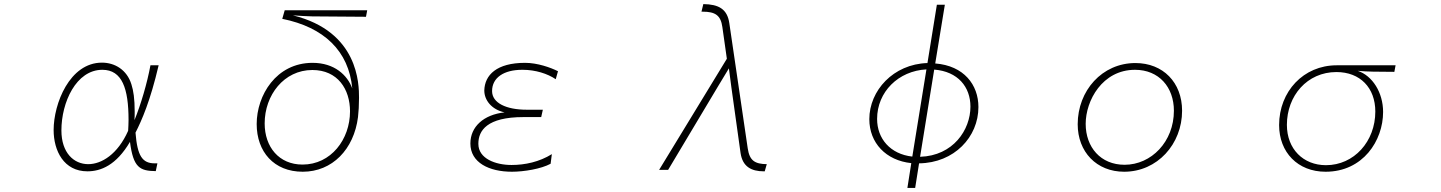

<svg xmlns="http://www.w3.org/2000/svg" viewBox="-20 -809 7040 938"><path d="M741 27 749 -11H736C676 -11 651 -46 642 -161C673 -222 714 -315 755 -490H715C699 -403 668 -298 637 -222C638 -237 638 -251 638 -264C638 -326 632 -366 622 -397C600 -468 541 -503 478 -503C320 -503 242 -302 242 -174C242 -72 292 28 407 28C473 28 548 -2 615 -116C631 10 663 26 741 27ZM606 -170C555 -55 476 -7 411 -7C341 -7 280 -62 280 -172C280 -309 352 -468 480 -468C577 -468 608 -376 608 -223C608 -205 607 -188 606 -170Z M1371 -759 1359 -717C1563 -676 1684 -560 1701 -377C1677 -442 1614 -502 1507 -502C1329 -502 1234 -343 1234 -203C1234 -68 1318 30 1459 30C1603 30 1709 -79 1729 -237C1732 -262 1734 -297 1734 -331C1734 -398 1732 -655 1411 -734C1428 -732 1495 -729 1505 -729L1768 -727L1774 -759ZM1458 -5C1343 -5 1273 -91 1273 -206C1273 -344 1367 -467 1506 -467C1630 -467 1690 -373 1690 -265C1690 -128 1597 -5 1458 -5Z M2670 -9 2676 -56C2615 -18 2545 -3 2479 -3C2401 -3 2317 -34 2317 -106V-107C2317 -171 2359 -237 2537 -237H2624L2632 -273H2553C2453 -273 2384 -306 2384 -364C2384 -430 2442 -468 2531 -468H2534C2596 -468 2655 -449 2695 -422L2706 -461C2670 -479 2606 -502 2545 -502C2407 -502 2348 -443 2346 -367C2346 -320 2381 -274 2445 -260C2343 -249 2278 -190 2278 -108C2278 -14 2370 30 2481 30C2540 30 2624 16 2670 -9Z M3509 -677 3531 -522 3200 21H3244L3489 -389L3541 -475L3553 -383L3598 -61C3608 5 3650 28 3712 28H3716L3726 -7C3669 -8 3642 -23 3633 -84L3543 -696C3533 -765 3491 -788 3416 -789L3407 -752H3412C3475 -752 3501 -734 3509 -677Z M4432 -12 4413 109H4451L4470 -11C4642 -13 4760 -140 4760 -286C4760 -395 4689 -488 4549 -499L4596 -786H4557L4511 -501C4344 -496 4227 -366 4227 -227C4227 -111 4308 -25 4432 -12ZM4506 -470 4437 -44C4329 -56 4265 -132 4265 -228C4265 -360 4369 -463 4506 -470ZM4475 -43 4544 -469C4660 -460 4721 -384 4721 -288C4721 -175 4637 -48 4475 -43Z M5472 30C5634 30 5755 -105 5755 -268C5755 -406 5662 -501 5527 -501C5364 -501 5245 -366 5245 -202C5245 -67 5337 30 5472 30ZM5474 -4C5357 -4 5284 -90 5284 -204C5284 -317 5365 -468 5525 -468C5642 -468 5715 -383 5715 -268C5715 -117 5605 -4 5474 -4Z M6687 -459 6792 -458 6798 -490H6510C6348 -490 6229 -362 6229 -198C6229 -65 6320 30 6456 30C6639 30 6737 -122 6737 -262C6737 -357 6685 -439 6613 -463C6636 -461 6668 -459 6687 -459ZM6458 -2C6347 -2 6267 -81 6267 -199C6267 -341 6366 -457 6509 -457C6625 -457 6699 -380 6699 -264C6699 -118 6595 -2 6458 -2Z"/></svg>

Font: LINE Seed JP_OTF Thin
Style: Regular
Weight: 250
Designer: LY Corporation & Fontrix & Fontworks
Version: Version 1.007